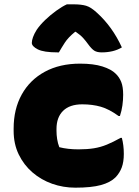

<svg xmlns="http://www.w3.org/2000/svg" viewBox="-20 -854 640 887"><path d="M350 -560Q412 -560 453 -547Q494 -534 514 -514Q531 -498 540 -475.5Q549 -453 549 -416Q549 -392 545.5 -367Q542 -342 534 -318H528Q484 -350 445.5 -361Q407 -372 360 -372Q302 -372 271.5 -342Q241 -312 241 -258V-250Q241 -231 244 -211.5Q247 -192 254 -174Q293 -164 343 -164Q383 -164 414 -169Q445 -174 474 -186Q503 -198 537 -217H543Q552 -183 552 -143Q552 -106 542.5 -80.5Q533 -55 514 -35Q490 -11 446 1Q402 13 328 13Q272 13 221 -5Q170 -23 130 -57.5Q90 -92 66.5 -140.5Q43 -189 43 -250V-260Q43 -350 80.5 -417.5Q118 -485 187 -522.5Q256 -560 350 -560ZM289 -834H320Q355 -834 377.5 -827.5Q400 -821 428 -795Q499 -731 543 -635Q523 -623 499.5 -617.5Q476 -612 450 -612Q428 -612 415.5 -620Q403 -628 387 -650Q377 -664 364.5 -678Q352 -692 330 -707H327Q295 -681 279.5 -657Q264 -633 252 -612H246Q182 -612 154.5 -626Q127 -640 127 -656Q127 -667 132.5 -682.5Q138 -698 150 -717Q165 -739 189 -762Q213 -785 240 -804.5Q267 -824 289 -834Z"/></svg>

Font: Recursive Mn Csl St Blk
Style: Regular
Weight: 900
Monospace: yes
Version: Version 1.079;hotconv 1.0.112;makeotfexe 2.5.65598; ttfautoh